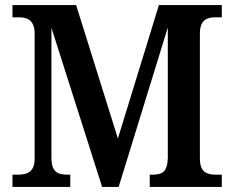

<svg xmlns="http://www.w3.org/2000/svg" viewBox="-20 -734 920 754"><path d="M29 0H256V-48H250C207 -48 182 -56 182 -116V-625L381 0H446L639 -626V-113C637 -59 618 -48 577 -48H568V0H851V-48H828C790 -48 765 -60 765 -111V-603C765 -654 792 -666 824 -666H851V-714H604L443 -190L279 -714H29V-666H55C88 -666 116 -654 116 -602V-111C116 -59 88 -48 48 -48H29Z"/></svg>

Font: Noto Serif Khmer SemiCondensed SemiBold
Style: Regular
Weight: 600
Width: 4
Designer: Danh Hong and the Monotype Design Team
Foundry: Monotype Imaging Inc.
Version: Version 2.004